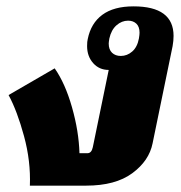

<svg xmlns="http://www.w3.org/2000/svg" viewBox="-20 -584 568 604"><path d="M7 -285 152 -369Q185 -322 206.5 -246.5Q228 -171 230 -102H255Q268 -102 272 -121L322 -364Q292 -364 273 -385.5Q254 -407 254 -439Q254 -454 256 -461Q266 -511 302 -537.5Q338 -564 400 -564Q526 -564 526 -471Q526 -456 523 -439L460 -133Q449 -78 396 -39Q343 0 251 0H74Q77 -77 55.5 -156Q34 -235 7 -285ZM417 -463Q419 -475 419 -481Q419 -500 409 -509.5Q399 -519 383 -519Q363 -519 346.5 -504.5Q330 -490 324 -463Q322 -451 322 -447Q322 -428 332.5 -418Q343 -408 360 -408Q380 -408 396 -422Q412 -436 417 -463Z"/></svg>

Font: Trirong Black
Style: Italic
Weight: 900
Italic angle: -12°
Designer: Katatrad Team
Foundry: CadsonDemak
Version: Version 1.001